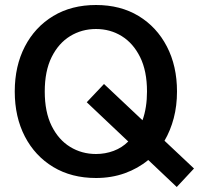

<svg xmlns="http://www.w3.org/2000/svg" viewBox="-20 -700 796 768"><path d="M364 12Q266 12 193 -32Q120 -76 79.5 -154Q39 -232 39 -334Q39 -436 79.5 -514Q120 -592 193 -636Q266 -680 364 -680Q462 -680 534.5 -636Q607 -592 647.5 -514Q688 -436 688 -334Q688 -277 675 -227.5Q662 -178 638 -137L756 -26L687 48L573 -60Q532 -26 479 -7Q426 12 364 12ZM364 -84Q401 -84 434.5 -96.5Q468 -109 493 -134L327 -291L396 -364L550 -219Q559 -244 563.5 -273Q568 -302 568 -334Q568 -416 540.5 -471.5Q513 -527 467 -555.5Q421 -584 364 -584Q307 -584 260.5 -555.5Q214 -527 186.5 -471.5Q159 -416 159 -334Q159 -252 186.5 -196.5Q214 -141 260.5 -112.5Q307 -84 364 -84Z"/></svg>

Font: Atkinson Hyperlegible Next Medium
Style: Regular
Weight: 500
Designer: Elliott Scott, Megan Eiswerth, Linus Boman, Theodore Petrosky, Letters from Sweden
Foundry: Applied Design Works, Letters from Sweden
Version: Version 2.001